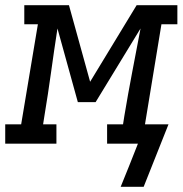

<svg xmlns="http://www.w3.org/2000/svg" viewBox="-62 -550 699 735"><path d="M488 165H400L432 86L466 0H348V-74H409L414 -106Q428 -190 444 -273.5Q460 -357 476 -441L304 -159H236L158 -441Q145 -357 133.5 -273.5Q122 -190 108 -106L103 -74H154V0H-42V-74H19L83 -457H31V-530H202L283 -237L461 -530H617V-457H556L493 -74H583Z"/></svg>

Font: Iosevka Slab Extended Oblique
Style: Regular
Weight: 400
Width: 7
Italic angle: -9°
Monospace: yes
Designer: Belleve Invis
Foundry: Belleve Invis
Version: Version 11.1.0; ttfautohint (v1.8.3)